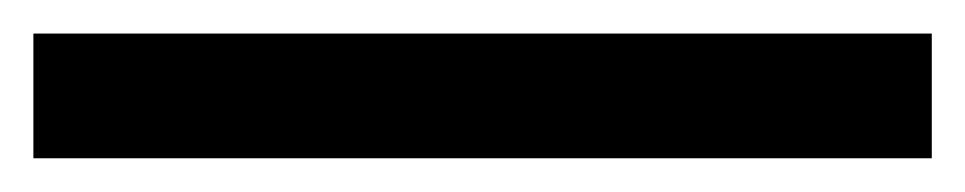

<svg xmlns="http://www.w3.org/2000/svg" viewBox="-21 101 578 115"><path d="M-1 195.8V121.1H537.1V195.8Z"/></svg>

Font: LT Superior Med
Style: Regular
Weight: 500
Designer: Daniel Lyons
Foundry: LyonsType
Version: Version 1.000